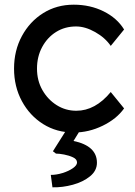

<svg xmlns="http://www.w3.org/2000/svg" viewBox="-20 -556 575 820"><path d="M295 10Q222 10 164.5 -26Q107 -62 73.5 -124Q40 -186 40 -263Q40 -340 73.5 -402Q107 -464 164.5 -500Q222 -536 295 -536Q365 -536 422.5 -507.5Q480 -479 510 -430L453 -360Q429 -395 386.5 -419Q344 -443 305 -443Q257 -443 219.5 -419.5Q182 -396 160 -355Q138 -314 138 -263Q138 -212 161 -171.5Q184 -131 222 -107Q260 -83 306 -83Q387 -83 453 -163L510 -93Q478 -48 418.5 -19Q359 10 295 10ZM204 244 197 191Q221 191 247 183Q273 175 291 162.5Q309 150 309 138Q309 124 292 116Q275 108 254 104Q233 100 219 100L206 90L278 -24H337L294 46Q394 67 394 139Q394 173 364.5 197Q335 221 291 233Q247 245 204 244Z"/></svg>

Font: Lexend
Style: Regular
Weight: 400
Designer: Bonnie Shaver-Troup, Thomas Jockin
Foundry: Lexend
Version: Version 1.007; ttfautohint (v1.8.3)